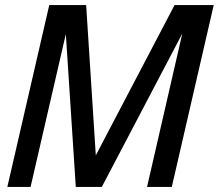

<svg xmlns="http://www.w3.org/2000/svg" viewBox="-20 -740 866 760"><path d="M9 0 175 -720H321L365 -35H312L671 -720H826L660 0H562L711 -648H723L383 0H280L238 -645L250 -646L101 0Z"/></svg>

Font: Instrument Sans SemiCondensed Medium
Style: Italic
Weight: 500
Width: 4
Italic angle: -13°
Designer: Rodrigo Fuenzalida
Foundry: fragTYPE
Version: Version 1.000;gftools[0.9.28]